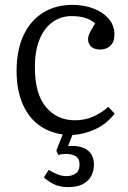

<svg xmlns="http://www.w3.org/2000/svg" viewBox="-20 -539 526 787"><path d="M260 228Q221 228 195 213Q169 198 160 188L180 157Q194 167 214 175Q234 183 252 183Q275 183 290.5 172Q306 161 306 136Q306 110 290 101Q274 92 251 92Q241 92 233.5 93Q226 94 219 96L211 78L237 12Q179 4 136.5 -28.5Q94 -61 71 -117Q48 -173 48 -248Q48 -334 76.5 -394.5Q105 -455 156.5 -487Q208 -519 276 -519Q326 -519 365 -503.5Q404 -488 426.5 -461Q449 -434 449 -398Q449 -377 441.5 -363.5Q434 -350 420.5 -343Q407 -336 391 -336Q366 -336 353.5 -348Q341 -360 341 -378Q341 -390 348 -404.5Q355 -419 370 -443Q352 -459 328.5 -466Q305 -473 273 -473Q230 -473 196 -449Q162 -425 142.5 -378.5Q123 -332 123 -263Q123 -154 168.5 -100Q214 -46 287 -46Q328 -46 362 -61Q396 -76 424 -101L450 -73Q417 -31 371 -9.5Q325 12 277 14L259 60Q291 57 315 64.5Q339 72 352 90Q365 108 365 136Q365 162 353.5 183Q342 204 319 216Q296 228 260 228Z"/></svg>

Font: Literata 18pt Light
Style: Regular
Weight: 300
Designer: Latin by Veronika Burian and Jose Scaglione. Greek by Irene Vlachou. Cyrillic by Vera Evstafieva.
Foundry: TypeTogether
Version: Version 3.103;gftools[0.9.29]